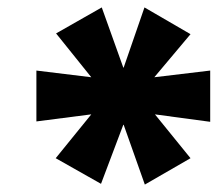

<svg xmlns="http://www.w3.org/2000/svg" viewBox="-20 -743 590 517"><path d="M252 -248 130 -317 229 -439 233 -436 78 -416V-553L234 -534L229 -531L131 -653L254 -723L312 -561H313L369 -723L493 -651L393 -532L387 -534L546 -553V-415L390 -436L394 -439L493 -317L370 -246L313 -407H312Z"/></svg>

Font: Nunito Sans 7pt Expanded Black
Style: Italic
Weight: 900
Width: 7
Italic angle: -9°
Designer: Vernon Adams
Foundry: Vernon Adams
Version: Version 3.101;gftools[0.9.27]